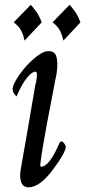

<svg xmlns="http://www.w3.org/2000/svg" viewBox="-20 -780 390 798"><path d="M238.5 -192.3Q253.3 -179 253.3 -169.2Q251.3 -145.1 207.7 -85.6Q148.7 -1.5 98.5 -1.5Q60 -1.5 64.1 -63.1Q66.2 -72.8 72.8 -114.4Q79 -151.3 92.1 -223.8Q105.1 -296.4 127.2 -429.2Q129.2 -433.8 130.8 -442.6Q132.3 -451.3 133.1 -460.3Q133.8 -469.2 133.1 -475.6Q132.3 -482.1 127.2 -482.1Q112.8 -482.1 91.8 -456.4Q70.8 -430.8 48.7 -379Q38.5 -388.7 35.4 -396.2Q32.3 -403.6 32.3 -409.7Q33.8 -427.2 50 -453.1Q66.2 -479 90.3 -506.7Q148.7 -567.7 180.5 -567.7Q203.6 -567.7 211.5 -551.8Q219.5 -535.9 217.9 -501.5Q217.9 -494.9 216.2 -481.3Q214.4 -467.7 211.3 -454.9Q187.2 -332.3 174.4 -262.3Q161.5 -192.3 155.9 -157.4Q150.3 -122.6 149.5 -113.8Q148.7 -105.1 148.7 -105.1Q145.1 -87.2 151.3 -87.2Q185.6 -87.2 229.2 -190.3ZM82.1 -611.3Q77.4 -633.8 70.3 -648.5Q63.1 -663.1 54.9 -670.8Q46.7 -680.5 36.9 -687.2L107.7 -760Q116.4 -751.3 124.1 -740Q132.3 -730.8 139.5 -717.9Q146.7 -705.1 153.3 -687.2ZM243.6 -611.3Q238.5 -633.8 231.3 -648.5Q224.1 -663.1 216.4 -670.8Q207.7 -680.5 198.5 -687.2L269.2 -760Q277.4 -751.3 285.6 -740Q293.3 -730.8 300.5 -717.9Q307.7 -705.1 314.4 -687.2Z"/></svg>

Font: MM Jasmine
Style: Regular
Weight: 400
Designer: Khon Soe Zaw Thu
Version: Version 1.00 July 11, 2016, initial release